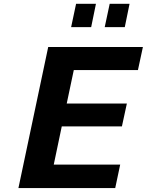

<svg xmlns="http://www.w3.org/2000/svg" viewBox="-20 -962 751 982"><path d="M642.6 -942.4 618.2 -823.2H515.6L541 -942.4ZM470.7 -942.4 446.3 -823.2H343.8L369.1 -942.4ZM710.9 -721.7 685.5 -603.5H357.4L321.3 -432.6H628.9L603.5 -315.4H295.9L254.9 -120.1H594.7L569.3 0H74.2L226.6 -721.7Z"/></svg>

Font: FreeUniversal
Style: BoldItalic
Weight: 700
Italic angle: -11°
Version: Version 1.001 March 22, 2017